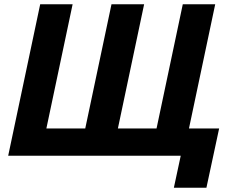

<svg xmlns="http://www.w3.org/2000/svg" viewBox="-20 -730 1131 900"><path d="M795 150 854.6 -127.8H1007.2L947.6 150ZM744 0 771.6 -127.8H941.8L914.2 0ZM18.4 0 168.4 -710H320.4L170.4 0ZM18.4 0 55 -127.8H855.4L838.8 0ZM352.6 0 502.6 -710H655.6L505.6 0ZM686.8 0 836.8 -710H988.8L838.8 0Z"/></svg>

Font: Geist
Style: Italic
Weight: 400
Italic angle: -12°
Designer: Basement.studio, Andrés Briganti, Mateo Zaragoza
Foundry: Basement.studio, Vercel, Andrés Briganti, Guido Ferreyra, Mateo Zaragoza
Version: Version 1.500